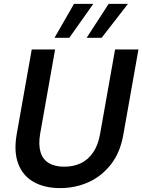

<svg xmlns="http://www.w3.org/2000/svg" viewBox="-20 -954 731 986"><path d="M289 12Q209 12 153 -19.5Q97 -51 73.5 -113.5Q50 -176 66 -266L143 -700H263L186 -266Q177 -211 188 -173.5Q199 -136 230 -117Q261 -98 310 -98Q358 -98 395.5 -116Q433 -134 458.5 -171.5Q484 -209 494 -266L571 -700H691L614 -266Q598 -171 549.5 -109.5Q501 -48 433.5 -18Q366 12 289 12ZM425 -760 538 -934H637L502 -760ZM260 -760 360 -934H459L336 -760Z"/></svg>

Font: DM Sans 12pt SemiBold
Style: Italic
Weight: 600
Italic angle: -10°
Version: Version 4.004;gftools[0.9.30]